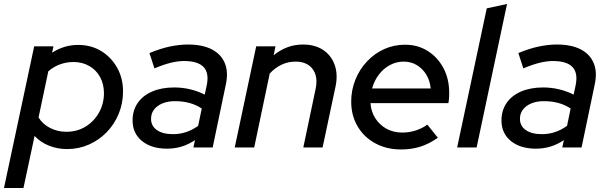

<svg xmlns="http://www.w3.org/2000/svg" viewBox="-59 -742 3052 966"><path d="M-39 204 113 -509H210L203 -477Q264 -516 334 -516Q399 -516 449.5 -485.5Q500 -455 530 -402Q560 -349 560 -282Q560 -222 538 -169Q516 -116 477.5 -76.5Q439 -37 388 -14.5Q337 8 278 8Q230 8 187.5 -9Q145 -26 115 -58L59 204ZM275 -79Q329 -79 371.5 -105Q414 -131 439 -175.5Q464 -220 464 -273Q464 -319 444.5 -354.5Q425 -390 390 -410Q355 -430 311 -430Q275 -430 242.5 -418Q210 -406 184 -383L135 -151Q155 -118 192.5 -98.5Q230 -79 275 -79Z M781 6Q703 6 655.5 -32.5Q608 -71 608 -136Q608 -186 633.5 -223.5Q659 -261 706.5 -281.5Q754 -302 818 -302Q859 -302 898.5 -292.5Q938 -283 971 -266L981 -312Q994 -374 965.5 -404.5Q937 -435 867 -435Q837 -435 801.5 -426.5Q766 -418 718 -398L693 -475Q748 -498 796 -508Q844 -518 886 -518Q959 -518 1006 -494Q1053 -470 1072 -424.5Q1091 -379 1077 -316L1011 0H914L922 -37Q889 -15 854.5 -4.5Q820 6 781 6ZM812 -67Q846 -67 877.5 -77.5Q909 -88 938 -109L956 -196Q901 -233 822 -233Q768 -233 734.5 -208.5Q701 -184 701 -144Q701 -108 730.5 -87.5Q760 -67 812 -67Z M1122 0 1230 -509H1327L1318 -464Q1384 -518 1465 -518Q1526 -518 1567 -490.5Q1608 -463 1625 -415Q1642 -367 1629 -306L1564 0H1467L1529 -295Q1542 -357 1514 -394.5Q1486 -432 1428 -432Q1390 -432 1357.5 -416.5Q1325 -401 1298 -372L1220 0Z M1959 10Q1886 10 1829 -21Q1772 -52 1740 -106.5Q1708 -161 1708 -231Q1708 -289 1729 -341Q1750 -393 1787.5 -433Q1825 -473 1874 -495Q1923 -517 1979 -517Q2043 -517 2093 -485.5Q2143 -454 2172 -399.5Q2201 -345 2201 -275Q2201 -265 2200.5 -252.5Q2200 -240 2197 -223H1805Q1808 -180 1829.5 -146.5Q1851 -113 1886 -94Q1921 -75 1965 -75Q2000 -75 2032.5 -85.5Q2065 -96 2091 -115L2144 -49Q2100 -18 2055.5 -4Q2011 10 1959 10ZM1813 -297H2108Q2104 -337 2085.5 -367Q2067 -397 2038 -414.5Q2009 -432 1972 -432Q1935 -432 1902.5 -414.5Q1870 -397 1847 -366.5Q1824 -336 1813 -297Z M2241 0 2390 -700 2492 -722 2339 0Z M2637 6Q2559 6 2511.5 -32.5Q2464 -71 2464 -136Q2464 -186 2489.5 -223.5Q2515 -261 2562.5 -281.5Q2610 -302 2674 -302Q2715 -302 2754.5 -292.5Q2794 -283 2827 -266L2837 -312Q2850 -374 2821.5 -404.5Q2793 -435 2723 -435Q2693 -435 2657.5 -426.5Q2622 -418 2574 -398L2549 -475Q2604 -498 2652 -508Q2700 -518 2742 -518Q2815 -518 2862 -494Q2909 -470 2928 -424.5Q2947 -379 2933 -316L2867 0H2770L2778 -37Q2745 -15 2710.5 -4.5Q2676 6 2637 6ZM2668 -67Q2702 -67 2733.5 -77.5Q2765 -88 2794 -109L2812 -196Q2757 -233 2678 -233Q2624 -233 2590.5 -208.5Q2557 -184 2557 -144Q2557 -108 2586.5 -87.5Q2616 -67 2668 -67Z"/></svg>

Font: Red Hat Display SemiBold
Style: Italic
Weight: 600
Italic angle: -12°
Designer: Pentagram, MCKL
Foundry: Pentagram, MCKL
Version: Version 1.023